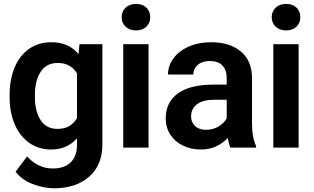

<svg xmlns="http://www.w3.org/2000/svg" viewBox="-20 -764 1624 994"><path d="M245.3 -545.3Q291.7 -545.3 326.8 -529.7Q362 -514 386.3 -483.7L391.7 -535.3H510V-16.3Q510 90.7 441.7 150.7Q373.3 210.7 260 210.7Q207 210.7 149.8 189Q92.7 167.3 60.7 125L120.3 45.7Q147.3 76.3 181.3 92.3Q215.3 108.3 253.7 108.3Q313.3 108.3 346 76.3Q378.7 44.3 378.7 -15V-48Q354 -20 320.7 -5Q287.3 10 244.3 10Q179.7 10 130.8 -24.8Q82 -59.7 55.8 -121.3Q29.7 -183 29.7 -261.3V-271.7Q29.7 -353 55.8 -415Q82 -477 130.7 -511.2Q179.3 -545.3 245.3 -545.3ZM277.7 -96.7Q314 -96.7 338.5 -111.3Q363 -126 378.7 -152.7V-384.3Q363 -410 338.5 -424Q314 -438 278.7 -438Q220 -438 190.3 -392Q160.7 -346 160.7 -271.7V-261.3Q160.7 -188.7 190 -142.7Q219.3 -96.7 277.7 -96.7Z M684.3 -743.7Q718 -743.7 737.8 -724.5Q757.7 -705.3 757.7 -675.1Q757.7 -645.1 737.8 -625.9Q718 -606.7 684.3 -606.7Q650.5 -606.7 630.1 -625.9Q609.7 -645.1 609.7 -675Q609.7 -704.7 630.1 -724.2Q650.5 -743.7 684.3 -743.7ZM618 -535.3H749V0H618Z M1066.7 -448Q1040.3 -448 1021 -439.2Q1001.7 -430.3 991.3 -414.2Q981 -398 981 -378L849.7 -378Q849.7 -423 877.5 -461.3Q905.3 -499.7 956.3 -522.5Q1007.3 -545.3 1073.7 -545.3Q1169 -545.3 1226.8 -497.5Q1284.7 -449.7 1284.7 -359V-127Q1284.7 -87.3 1290 -58.7Q1295.3 -30 1305.7 -8V0H1172.7Q1165.3 -15.7 1159 -49.7Q1133.7 -22.7 1099 -6.3Q1064.3 10 1019.7 10Q968 10 926.5 -10.5Q885 -31 861.5 -67.7Q838 -104.3 838 -150Q838 -206.7 866.3 -246Q894.7 -285.3 949.8 -305.7Q1005 -326 1084 -326H1153.7V-360Q1153.7 -400.7 1131.8 -424.3Q1110 -448 1066.7 -448ZM1153.7 -151.3V-247.7H1091.7Q1030.3 -247.7 999.8 -224.3Q969.3 -201 969.3 -161Q969.3 -131 990 -111.5Q1010.7 -92 1046.7 -92Q1083.7 -92 1112 -109.5Q1140.3 -127 1153.7 -151.3Z M1461.3 -743.7Q1495 -743.7 1514.8 -724.5Q1534.7 -705.3 1534.7 -675.1Q1534.7 -645.1 1514.8 -625.9Q1495 -606.7 1461.3 -606.7Q1427.5 -606.7 1407.1 -625.9Q1386.7 -645.1 1386.7 -675Q1386.7 -704.7 1407.1 -724.2Q1427.5 -743.7 1461.3 -743.7ZM1395 -535.3H1526V0H1395Z"/></svg>

Font: FreesentationVF
Style: Regular
Weight: 400
Designer: glyphs from Roboto by Christian Robertson / Hangul glyphs from Noto Sans CJK(Source Han Sans) by Jang Soo-young and Kang
Foundry: PT&
Version: Version 2.001;Glyphs 3.3.1 (3343)